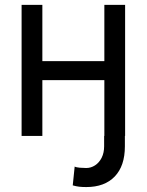

<svg xmlns="http://www.w3.org/2000/svg" viewBox="-20 -550 593 777"><path d="M329.1 207Q313 207 300.5 205.6Q288.1 204.1 274.4 200.2L282.2 124Q288.1 127.4 302.7 128.7Q317.4 129.9 329.1 129.9Q348.1 129.9 364.7 119.1Q381.3 108.4 391.4 88.4Q401.4 68.4 401.4 42V0H402.3V-225.6H151.4V0H67.4V-530.3H151.4V-302.7H402.3V-530.3H486.3V0H485.4V42Q485.4 121.6 444.3 164.3Q403.3 207 329.1 207Z"/></svg>

Font: Pretendard
Style: Regular
Weight: 400
Designer: Base glyphs from Inter by Rasmus Andersson; Hangeul glyphs from Noto Sans CJK(Source Han Sans) by Jang Soo-young and Kan
Foundry: Kil Hyung-jin
Version: Version 1.309